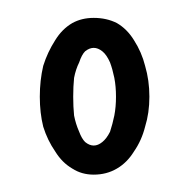

<svg xmlns="http://www.w3.org/2000/svg" viewBox="-20 -664 214 219"><path d="M112.3 -553.7Q112.3 -542 110.4 -532.2Q108.4 -522.5 105.5 -513.7Q101.6 -505.9 96.7 -502Q91.8 -498 86.9 -498Q86.9 -498 86.9 -498Q86.9 -498 86.9 -498Q82 -498 77.1 -502Q73.2 -505.9 70.3 -513.7Q66.4 -522.5 64.5 -532.2Q63.5 -542 63.5 -553.7Q63.5 -553.7 63.5 -553.7Q63.5 -553.7 63.5 -553.7Q63.5 -565.4 64.5 -575.2Q66.4 -585 70.3 -592.8Q73.2 -601.6 77.1 -605.5Q82 -609.4 86.9 -609.4Q86.9 -609.4 86.9 -609.4Q86.9 -609.4 86.9 -609.4Q91.8 -609.4 96.7 -605.5Q101.6 -601.6 105.5 -592.8Q108.4 -585 110.4 -575.2Q112.3 -565.4 112.3 -553.7Q112.3 -553.7 112.3 -553.7Q112.3 -553.7 112.3 -553.7ZM150.4 -553.7Q150.4 -572.3 145.5 -588.9Q141.6 -604.5 132.8 -618.2Q125 -630.9 113.3 -637.7Q101.6 -643.6 86.9 -643.6Q86.9 -643.6 86.9 -643.6Q86.9 -643.6 86.9 -643.6Q73.2 -643.6 62.5 -637.7Q50.8 -630.9 43 -618.2Q34.2 -604.5 29.3 -588.9Q25.4 -572.3 25.4 -553.7Q25.4 -553.7 25.4 -553.7Q25.4 -553.7 25.4 -553.7Q25.4 -535.2 29.3 -519.5Q34.2 -503.9 43 -491.2Q50.8 -478.5 62.5 -471.7Q73.2 -464.8 86.9 -464.8Q86.9 -464.8 86.9 -464.8Q86.9 -464.8 86.9 -464.8Q101.6 -464.8 113.3 -471.7Q125 -478.5 132.8 -491.2Q141.6 -503.9 145.5 -519.5Q150.4 -535.2 150.4 -553.7Q150.4 -553.7 150.4 -553.7Q150.4 -553.7 150.4 -553.7Z"/></svg>

Font: AgendaMediumCondGoodkids
Style: AgendaMediumCondGoodkids
Weight: 500
Designer: ""
Version: ""